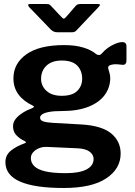

<svg xmlns="http://www.w3.org/2000/svg" viewBox="-20 -763 673 958"><path d="M591 -553Q600 -553 605.5 -548Q611 -543 611 -531V-463Q611 -449 605 -443.5Q599 -438 588 -440Q575 -442 562.5 -442.5Q550 -443 541 -441Q514 -437 521 -418Q523 -409 526.5 -398Q530 -387 530 -373Q530 -328 503.5 -290.5Q477 -253 423 -231Q369 -209 289 -209Q249 -209 225 -204.5Q201 -200 190.5 -192.5Q180 -185 180 -176Q180 -163 195.5 -157.5Q211 -152 243 -150L386 -142Q488 -136 535 -97Q582 -58 582 3Q582 79 510 127Q438 175 298 175Q153 175 80 143Q7 111 7 46Q7 11 34 -11Q61 -33 103 -48Q116 -53 103 -59Q78 -71 61.5 -88.5Q45 -106 45 -133Q45 -153 58 -169.5Q71 -186 93 -200Q115 -214 142 -224Q147 -226 149 -229.5Q151 -233 144 -236Q97 -258 72 -292Q47 -326 47 -372Q47 -446 111.5 -492Q176 -538 300 -538Q355 -538 395 -526Q435 -514 460 -493Q467 -488 474.5 -488.5Q482 -489 487 -495Q500 -511 518 -524Q536 -537 556 -545Q576 -553 591 -553ZM288 -285Q341 -285 365.5 -309.5Q390 -334 390 -370Q390 -410 365.5 -435.5Q341 -461 288 -461Q239 -461 212 -435.5Q185 -410 185 -370Q185 -334 212 -309.5Q239 -285 288 -285ZM214 -30Q194 -31 176 -24Q158 -17 146 -4Q134 9 134 26Q134 49 151 66Q168 83 206 92Q244 101 308 101Q376 101 411.5 82.5Q447 64 447 30Q447 9 427.5 -6Q408 -21 368 -23ZM359 -735Q364 -740 369.5 -741.5Q375 -743 383 -743H469Q487 -743 471 -727L364 -614Q360 -609 354.5 -605.5Q349 -602 339 -602H267Q255 -602 248 -605.5Q241 -609 234 -615L126 -727Q120 -734 120.5 -738.5Q121 -743 129 -743H210Q219 -743 223 -742Q227 -741 233 -735L283 -682Q294 -669 299 -670Q304 -671 313 -682Z"/></svg>

Font: Libre Franklin
Style: Bold
Weight: 700
Designer: Pablo Impallari, Rodrigo Fuenzalida, Nhung Nguyen
Foundry: Impallari Type
Version: Version 3.000